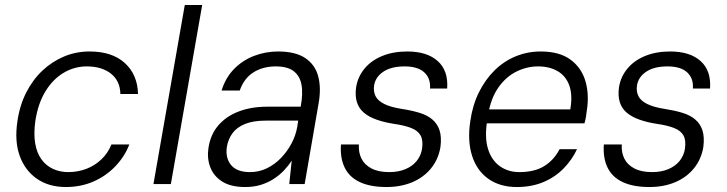

<svg xmlns="http://www.w3.org/2000/svg" viewBox="-20 -740 2923 772"><path d="M245 12Q176 12 128 -21.5Q80 -55 59 -114Q38 -173 50 -252Q59 -316 85.5 -368Q112 -420 151 -456.5Q190 -493 238 -513Q286 -533 340 -533Q431 -533 482 -486.5Q533 -440 535 -362H464Q463 -415 426 -444Q389 -473 329 -473Q280 -473 237 -448Q194 -423 163.5 -374Q133 -325 122 -253Q115 -202 121.5 -163.5Q128 -125 146.5 -99.5Q165 -74 193 -61Q221 -48 254 -48Q293 -48 327 -61Q361 -74 387.5 -99Q414 -124 428 -159H500Q481 -110 443.5 -71Q406 -32 355.5 -10Q305 12 245 12Z M597 0 723 -720H793L667 0Z M966 12Q908 12 873.5 -10Q839 -32 825.5 -67.5Q812 -103 818 -144Q826 -199 858 -236Q890 -273 940.5 -292Q991 -311 1054 -311H1189Q1199 -365 1192 -400.5Q1185 -436 1160 -454.5Q1135 -473 1089 -473Q1037 -473 999 -449Q961 -425 944 -376H871Q887 -428 921.5 -463Q956 -498 1002 -515.5Q1048 -533 1098 -533Q1168 -533 1207.5 -506.5Q1247 -480 1259.5 -433Q1272 -386 1261 -324L1205 0H1143L1153 -94Q1140 -74 1122 -55Q1104 -36 1081 -21Q1058 -6 1029.5 3Q1001 12 966 12ZM985 -48Q1022 -48 1053.5 -63.5Q1085 -79 1110 -105Q1135 -131 1152 -163Q1169 -195 1175 -229L1179 -255H1049Q998 -255 965 -241.5Q932 -228 914.5 -204Q897 -180 892 -148Q886 -104 909.5 -76Q933 -48 985 -48Z M1534 12Q1469 12 1426.5 -8Q1384 -28 1365.5 -67Q1347 -106 1351 -159H1423Q1421 -127 1433.5 -102Q1446 -77 1474 -62.5Q1502 -48 1545 -48Q1582 -48 1610.5 -60Q1639 -72 1656 -93.5Q1673 -115 1677 -142Q1682 -176 1671 -195.5Q1660 -215 1633 -225.5Q1606 -236 1564 -242Q1525 -248 1494 -259Q1463 -270 1443 -287Q1423 -304 1415 -329.5Q1407 -355 1412 -390Q1419 -432 1446 -464.5Q1473 -497 1517 -515Q1561 -533 1618 -533Q1697 -533 1740 -494.5Q1783 -456 1778 -384H1709Q1712 -425 1686 -449Q1660 -473 1607 -473Q1553 -473 1521 -451.5Q1489 -430 1484 -395Q1481 -372 1490 -353.5Q1499 -335 1525 -322Q1551 -309 1596 -302Q1635 -296 1666.5 -286.5Q1698 -277 1718.5 -259.5Q1739 -242 1747.5 -215.5Q1756 -189 1751 -149Q1743 -100 1713.5 -63.5Q1684 -27 1638 -7.5Q1592 12 1534 12Z M2058 12Q1990 12 1943.5 -21Q1897 -54 1878 -114Q1859 -174 1871 -253Q1880 -317 1905.5 -368.5Q1931 -420 1968.5 -457Q2006 -494 2053.5 -513.5Q2101 -533 2154 -533Q2229 -533 2273.5 -500.5Q2318 -468 2334 -413.5Q2350 -359 2339 -292Q2338 -282 2336 -270Q2334 -258 2330 -244H1920L1930 -300H2273Q2283 -358 2269 -396.5Q2255 -435 2222 -454Q2189 -473 2143 -473Q2099 -473 2057 -452.5Q2015 -432 1984.5 -389Q1954 -346 1943 -281L1939 -256Q1928 -188 1942 -142Q1956 -96 1989.5 -72Q2023 -48 2068 -48Q2129 -48 2168 -72Q2207 -96 2230 -140H2300Q2280 -97 2245.5 -62Q2211 -27 2164 -7.5Q2117 12 2058 12Z M2591 12Q2526 12 2483.5 -8Q2441 -28 2422.5 -67Q2404 -106 2408 -159H2480Q2478 -127 2490.5 -102Q2503 -77 2531 -62.5Q2559 -48 2602 -48Q2639 -48 2667.5 -60Q2696 -72 2713 -93.5Q2730 -115 2734 -142Q2739 -176 2728 -195.5Q2717 -215 2690 -225.5Q2663 -236 2621 -242Q2582 -248 2551 -259Q2520 -270 2500 -287Q2480 -304 2472 -329.5Q2464 -355 2469 -390Q2476 -432 2503 -464.5Q2530 -497 2574 -515Q2618 -533 2675 -533Q2754 -533 2797 -494.5Q2840 -456 2835 -384H2766Q2769 -425 2743 -449Q2717 -473 2664 -473Q2610 -473 2578 -451.5Q2546 -430 2541 -395Q2538 -372 2547 -353.5Q2556 -335 2582 -322Q2608 -309 2653 -302Q2692 -296 2723.5 -286.5Q2755 -277 2775.5 -259.5Q2796 -242 2804.5 -215.5Q2813 -189 2808 -149Q2800 -100 2770.5 -63.5Q2741 -27 2695 -7.5Q2649 12 2591 12Z"/></svg>

Font: DM Sans 10pt Light
Style: Italic
Weight: 300
Italic angle: -10°
Version: Version 4.004;gftools[0.9.30]